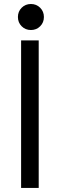

<svg xmlns="http://www.w3.org/2000/svg" viewBox="-20 -917 293 937"><path d="M83 0V-719.7H168.9V0ZM130.9 -770.5Q104 -770.5 85.7 -788.8Q67.4 -807.1 67.4 -834Q67.4 -860.8 85.7 -879.2Q104 -897.5 130.9 -897.5Q157.7 -897.5 176 -879.2Q194.3 -860.8 194.3 -834Q194.3 -807.1 176 -788.8Q157.7 -770.5 130.9 -770.5Z"/></svg>

Font: Reddit Sans Condensed
Style: Regular
Weight: 400
Designer: Stephen Hutchings
Foundry: Reddit
Version: Version 1.014